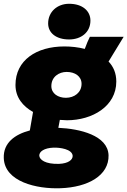

<svg xmlns="http://www.w3.org/2000/svg" viewBox="-43 -782 675 1017"><path d="M312 -145C446 -145 573 -219 573 -350C573 -394 558 -429 532 -456L612 -587H433C424 -569 416 -550 406 -523C371 -532 334 -536 298 -536C150 -536 39 -463 39 -332C39 -266 78 -219 132 -189L115 -91C35 -70 -26 -25 -23 55C-19 181 152 220 278 215C422 210 535 148 532 40C528 -65 380 -100 266 -105L274 -147ZM269 86C197 88 166 64 165 42C165 21 190 2 241 0C272 -1 340 7 342 44C342 64 320 84 269 86ZM306 -264C265 -264 229 -286 229 -326C229 -375 269 -401 310 -401C354 -401 389 -378 389 -338C389 -292 351 -264 306 -264ZM323 -573C387 -573 436 -611 436 -673C436 -724 394 -762 323 -762C260 -762 212 -719 212 -658C212 -607 255 -573 323 -573Z"/></svg>

Font: Fixel Display 20240404 Black
Style: Italic
Weight: 900
Italic angle: -10°
Designer: AlfaBravo + MacPaw
Foundry: Kyrylo Tkachov, Marchela Mozhyna, Serhii Makarenko, Maria Weinstein, Zakhar Kryvoshyya
Version: Version 1.211;Glyphs 3.2 (3225)